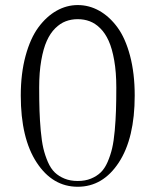

<svg xmlns="http://www.w3.org/2000/svg" viewBox="-20 -713 605 744"><path d="M281.2 -693.4Q325.2 -693.4 364.5 -671.4Q403.8 -649.4 434.8 -607.4Q465.8 -565.4 483.9 -497.1Q502 -428.7 502 -342.8Q502 -177.2 440.4 -83.3Q378.9 10.7 281.2 10.7Q183.6 10.7 122.1 -83.3Q60.5 -177.2 60.5 -342.8Q60.5 -428.2 79.1 -496.6Q97.7 -564.9 128.9 -607.2Q160.2 -649.4 199.2 -671.4Q238.3 -693.4 281.2 -693.4ZM131.8 -374Q131.8 -321.8 133.1 -284.4Q134.3 -247.1 137.9 -206.5Q141.6 -166 147.9 -138.7Q154.3 -111.3 165.5 -85.4Q176.8 -59.6 192.4 -44.7Q208 -29.8 230.2 -20.8Q252.4 -11.7 281.2 -11.7Q310.1 -11.7 332.3 -20.8Q354.5 -29.8 370.1 -44.7Q385.7 -59.6 397 -85.4Q408.2 -111.3 414.6 -138.7Q420.9 -166 424.6 -206.5Q428.2 -247.1 429.4 -284.4Q430.7 -321.8 430.7 -374Q430.7 -433.1 422.6 -479Q414.6 -524.9 401.1 -554.7Q387.7 -584.5 368.4 -603.5Q349.1 -622.6 327.6 -630.6Q306.2 -638.7 281.2 -638.7Q256.3 -638.7 234.9 -630.6Q213.4 -622.6 194.1 -603.5Q174.8 -584.5 161.4 -554.7Q147.9 -524.9 139.9 -479Q131.8 -433.1 131.8 -374Z"/></svg>

Font: Buda Light
Style: Regular
Weight: 300
Version: Version 1.003